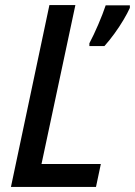

<svg xmlns="http://www.w3.org/2000/svg" viewBox="-20 -734 530 754"><path d="M23 0 174 -714H276L143 -90H376L357 0ZM331 -564Q348 -596 366 -638Q384 -680 395 -713H490V-703Q481 -683 465 -656Q449 -629 429 -601.5Q409 -574 390 -553H331Z"/></svg>

Font: Noto Sans SemiCondensed Medium
Style: Italic
Weight: 500
Width: 4
Italic angle: -12°
Designer: Monotype Design Team
Foundry: Monotype Imaging Inc.
Version: Version 2.013; ttfautohint (v1.8.4.7-5d5b)